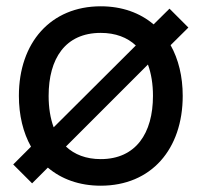

<svg xmlns="http://www.w3.org/2000/svg" viewBox="-20 -575 640 610"><path d="M82 7.5 132 -42.5C175 -6 232 15 300 15C460.5 15 560.5 -101 560.5 -270.5C560.5 -332 547 -387 522 -431.5L578.5 -487.5L518.5 -547.5L468 -497.5C425 -534 368 -555 300 -555C141.5 -555 40 -440 40 -270.5C40 -209 53.5 -153.5 78.5 -109L22 -52.5ZM134.5 -270.5C134.5 -388.5 187 -470.5 300 -470.5C347 -470.5 384.5 -456 411.5 -430.5L150.5 -170.5C140 -199 134.5 -232.5 134.5 -270.5ZM189.5 -109.5 450 -370C460.5 -341.5 466 -308 466 -270.5C466 -151.5 411.5 -69.5 300 -69.5C253.5 -69.5 216.5 -84 189.5 -109.5Z"/></svg>

Font: Eudonet Medium
Style: Regular
Weight: 500
Designer: Mikhail Sharanda
Foundry: Mikhail Sharanda
Version: Version 4.503;Glyphs 3.1.2 (3151)